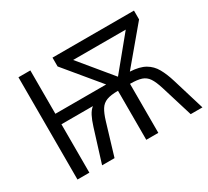

<svg xmlns="http://www.w3.org/2000/svg" viewBox="-140 -938 1258 1161"><g transform="rotate(-30 488.5 -357.0)"><path d="M904.3 -713.9V-652.3L698.2 -406.7Q764.2 -403.3 802.5 -381.1Q840.8 -358.9 863 -319.3Q885.3 -279.8 902.3 -223.6L970.2 0H888.2L820.3 -221.2Q804.7 -271.5 787.4 -297.4Q770 -323.2 741.5 -332.8Q712.9 -342.3 662.1 -342.3V0H578.1V-342.3Q527.3 -342.3 498.5 -331.3Q469.7 -320.3 453.4 -293.9Q437 -267.6 422.9 -221.2L356.4 0H269.5L340.3 -227.1Q353.5 -269.5 367.4 -296.1Q381.3 -322.8 400.4 -337.9H180.7V0H97.7V-713.9H180.7V-411.1H535.2L335.4 -652.3V-713.9ZM803.7 -639.2H436.5L620.6 -416Z"/></g></svg>

Font: Open Sans
Style: Regular
Weight: 400
Designer: Monotype Design Team
Foundry: Monotype Imaging Inc.
Version: Version 3.000; ttfautohint (v1.8.4)